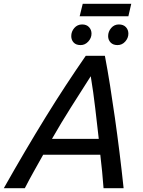

<svg xmlns="http://www.w3.org/2000/svg" viewBox="-59 -985 748 1005"><path d="M-39 0Q18 -101 72.5 -193.5Q127 -286 180 -372Q233 -458 285.5 -538Q338 -618 390 -693H490Q504 -620 517 -538Q530 -456 542.5 -368Q555 -280 566.5 -187.5Q578 -95 588 0H483Q480 -44 475.5 -87.5Q471 -131 466 -175H167Q143 -132 118.5 -88.5Q94 -45 71 0ZM213 -258H458Q449 -336 439.5 -418.5Q430 -501 416 -586Q363 -503 312 -422.5Q261 -342 213 -258ZM358 -900 374 -965H628L613 -900ZM363 -749Q339 -749 326.5 -762.5Q314 -776 314 -796Q314 -820 330 -838.5Q346 -857 371 -857Q394 -857 407 -843Q420 -829 420 -809Q420 -786 403 -767.5Q386 -749 363 -749ZM556 -749Q533 -749 520 -762.5Q507 -776 507 -796Q507 -820 523 -838.5Q539 -857 563 -857Q587 -857 600 -843Q613 -829 613 -809Q613 -786 596.5 -767.5Q580 -749 556 -749Z"/></svg>

Font: Ubuntu Sans Medium
Style: Italic
Weight: 500
Italic angle: -13.5°
Designer: Dalton Maag Ltd
Foundry: Dalton Maag Ltd
Version: Version 1.006